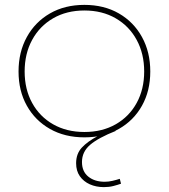

<svg xmlns="http://www.w3.org/2000/svg" viewBox="-20 -555 692 787"><path d="M326 8Q245.5 8 184.8 -26.5Q124 -61 90 -121.8Q56 -182.5 56 -262Q56 -341.5 90 -403.2Q124 -465 184.8 -500Q245.5 -535 326 -535Q406.5 -535 467.2 -500Q528 -465 562 -403.2Q596 -341.5 596 -262Q596 -182.5 562 -121.8Q528 -61 467.2 -26.5Q406.5 8 326 8ZM326 -14Q399 -14 454.2 -45.5Q509.5 -77 540.2 -133Q571 -189 571 -262Q571 -335 540.2 -391.5Q509.5 -448 454.2 -480Q399 -512 326 -512Q253 -512 197.8 -480Q142.5 -448 111.8 -391.5Q81 -335 81 -262Q81 -189 111.8 -133Q142.5 -77 197.8 -45.5Q253 -14 326 -14ZM471 178 476 198Q462 203 444.5 207.5Q427 212 406 212Q374 212 348.2 200.5Q322.5 189 307.2 167.2Q292 145.5 292 114Q292 75.5 315.2 50.2Q338.5 25 382 2V-8L456 -19Q382.5 10 349.2 38.8Q316 67.5 316 109Q316 148 342 169Q368 190 409 190Q425.5 190 441.2 186.2Q457 182.5 471 178Z"/></svg>

Font: Hepta Slab ExtraLight ExtraLight
Style: Regular
Weight: 250
Version: Version 1.102